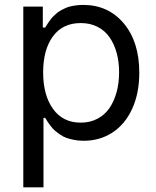

<svg xmlns="http://www.w3.org/2000/svg" viewBox="-20 -573 649 797"><path d="M76.7 204.5V-545.5H157.7V-458.8H167.6Q168.3 -459.9 173.5 -468Q178.6 -476.2 180.9 -479.6Q183.2 -483 189.6 -491.5Q196 -500 200.5 -504.3Q204.9 -508.5 213.2 -516.2Q221.6 -523.8 229 -527.9Q236.5 -532 247.5 -537.5Q258.5 -543 269.7 -545.8Q280.9 -548.7 295.3 -550.6Q309.7 -552.6 325.3 -552.6Q429.3 -552.6 493.8 -475.9Q558.2 -399.1 558.2 -271.3Q558.2 -186.1 528.8 -121.6Q499.3 -57.2 446.9 -22.9Q394.5 11.4 326.7 11.4Q305.8 11.4 287.1 7.6Q268.5 3.9 255.1 -0.9Q241.8 -5.7 228.5 -15.1Q215.2 -24.5 208.1 -30.5Q201 -36.6 191.6 -48.5Q182.2 -60.4 179.5 -64.6Q176.8 -68.9 170.1 -79.9Q168.3 -82.7 167.6 -83.8H160.5V204.5ZM159.1 -272.7Q159.1 -177.9 200.1 -120.9Q241.1 -63.9 315.3 -63.9Q353.7 -63.9 384.4 -80.1Q415.1 -96.2 434.5 -124.6Q453.8 -153.1 464.1 -190.9Q474.4 -228.7 474.4 -272.7Q474.4 -316.4 464.3 -353.3Q454.2 -390.3 434.8 -418.1Q415.5 -446 384.9 -461.6Q354.4 -477.3 315.3 -477.3Q240.1 -477.3 199.6 -421.9Q159.1 -366.5 159.1 -272.7Z"/></svg>

Font: TID UI
Style: Regular
Weight: 400
Designer: The TID Project Authors
Foundry: Bakken & Bæck
Version: Version 1.001;hotconv 1.0.109;makeotfexe 2.5.65596